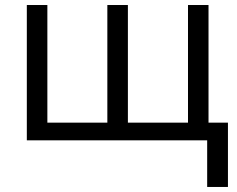

<svg xmlns="http://www.w3.org/2000/svg" viewBox="-20 -554 937 758"><path d="M484.9 -69.8H722.2V-534.2H803.2V-69.8H879.9V184.1H797.9V0H85.9V-534.2H167V-69.8H403.8V-534.2H484.9Z"/></svg>

Font: Open Sans ACDW
Style: acdw
Weight: 400
Foundry: Ascender Corporation
Version: Version 1.10